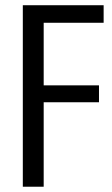

<svg xmlns="http://www.w3.org/2000/svg" viewBox="-20 -707 424 727"><path d="M66.4 0H145.4V-319.8H354.8V-383.8H145.4V-620.8H372.4V-687.2H66.4Z"/></svg>

Font: Secuela Light
Style: Regular
Weight: 300
Designer: Fernando Haro
Foundry: deFharo
Version: Version 1.708